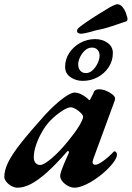

<svg xmlns="http://www.w3.org/2000/svg" viewBox="-44 -858 612 892"><path d="M37.6 14Q24 14 9.5 6.3Q-4.9 -1.5 -14.5 -13.5Q-24 -25.6 -24 -36.6Q-24 -66.8 -6.2 -103.7Q11.7 -140.5 53 -193Q94.4 -245.5 164.3 -323.2Q207.7 -370.2 245.8 -399Q283.9 -427.9 302.3 -427.9Q329 -427.9 361.5 -401.6Q368.1 -394.2 369.1 -393.7Q370 -393.1 371 -393.1Q373 -393.1 373.7 -393.8Q374.4 -394.5 377 -399.9Q384.5 -414.1 387.5 -420.3Q390.5 -426.6 392.4 -431.6Q397.6 -443.2 416.7 -443.2Q432.2 -443.2 449.4 -436.1Q466.6 -429 478.7 -419.1Q490.8 -409.2 490.8 -400.1Q490.8 -394.3 488.7 -389.8L389 -118.3Q380.1 -92.5 399.5 -92.5Q411 -92.5 434.8 -109.6Q458.7 -126.6 482.6 -151.6Q485.4 -154.5 485.9 -154.7Q486.3 -155 487.5 -155Q492.3 -155 495.9 -150.5Q499.4 -145.9 499.4 -139.1Q499.4 -124.7 480.5 -100.1Q461.6 -75.5 431.8 -50.7Q395.6 -20.6 360.6 -3.3Q325.5 14 302.3 14Q287.4 14 271.7 5.5Q255.9 -2.9 245.7 -15.6Q235.5 -28.3 235.5 -40.6Q235.5 -47.5 240.7 -63.6Q242.5 -69.3 246.4 -79.2Q250.3 -89 255.1 -100.6Q259.9 -112.2 265.4 -124.2Q270.9 -136.2 275.4 -147.3Q278 -152.5 274.6 -155.1Q271.2 -157.8 268.5 -154.9Q217.3 -95.9 175.5 -58.4Q133.6 -20.8 100.2 -3.4Q66.8 14 37.6 14ZM142.8 -91.6Q159.9 -91.6 196.8 -123.2Q233.8 -154.8 272.4 -202.6Q304.6 -241.7 323.4 -272.5Q342.1 -303.4 342.1 -316.4Q342.1 -325.3 321.7 -342Q312.4 -349.5 302.1 -354.5Q291.9 -359.6 285.2 -359.6Q269.7 -359.6 242.7 -341.6Q215.7 -323.6 192.2 -300.2Q171.5 -279.7 153.4 -249.1Q135.2 -218.5 124.1 -186.1Q113 -153.6 113 -127.3Q113 -110.6 121 -101.1Q129 -91.6 142.8 -91.6ZM340.4 -482.3Q308 -482.3 283.3 -499.7Q258.5 -517 258.5 -546.9Q258.5 -582.6 277.8 -612.1Q297 -641.5 329.1 -658.9Q361.1 -676.4 398.1 -676.4Q430.4 -676.4 455.4 -659.3Q480.3 -642.1 480.3 -611.6Q480.3 -575.7 461.4 -546.6Q442.5 -517.5 410.7 -499.9Q379 -482.3 340.4 -482.3ZM355.4 -518.5Q372.7 -518.5 387 -532.3Q401.3 -546.1 410 -565Q418.7 -583.8 418.7 -599.4Q418.7 -616.4 409.1 -626.7Q399.5 -636.9 382.7 -636.9Q365.4 -636.9 351.2 -624.1Q337 -611.2 328.1 -593Q319.3 -574.9 319.3 -558.4Q319.3 -541.5 328.6 -530Q338 -518.5 355.4 -518.5ZM334.5 -701.2Q327.7 -701 321.5 -703.6Q315.4 -706.1 314.1 -711.8Q313.2 -715.9 315.3 -720.8Q317.3 -725.6 327.2 -733.7Q352.6 -753 388.8 -776.4Q425.1 -799.8 454.2 -816.7Q457.1 -818.8 462.7 -822.1Q468.4 -825.5 474.8 -828.7Q481.3 -831.9 487.5 -834.6Q493.7 -837.4 498.5 -838.3Q513.9 -838.6 524 -826.9Q534.1 -815.2 539.2 -802.3Q544.3 -789.3 544.9 -783.6Q547 -780.3 547.8 -775.2Q548.6 -770.2 547.9 -765.9Q547.2 -761.7 543.1 -759Q505.3 -746.4 471.1 -734.8Q436.9 -723.3 398.8 -716.4Q394.1 -714.9 386.1 -712.6Q378 -710.3 368.5 -707.9Q359.1 -705.5 350.4 -703.7Q341.7 -701.9 334.5 -701.2Z"/></svg>

Font: EB Garamond
Style: Italic
Weight: 400
Italic angle: -17.2°
Designer: Georg Duffner and Octavio Pardo
Foundry: Georg Duffner
Version: Version 1.001